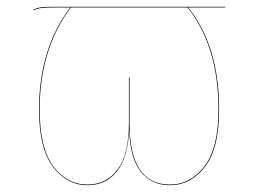

<svg xmlns="http://www.w3.org/2000/svg" viewBox="-20 -537 762 566"><path d="M644 -515H535Q626 -401 626 -214Q626 -99 584 -45Q542 9 481 9Q426 9 394.5 -31.5Q363 -72 361 -155Q357 -72 324.5 -31.5Q292 9 238 9Q177 9 136 -45.5Q95 -100 95 -214Q95 -393 187 -515H139Q115 -515 102.5 -513.5Q90 -512 79 -507L78 -509Q91 -514 100.5 -515.5Q110 -517 139 -517H644ZM624 -214Q624 -401 533 -515H189Q97 -393 97 -214Q97 -101 137 -47Q177 7 238 7Q293 7 326.5 -37Q360 -81 360 -175V-309H362V-173Q362 7 481 7Q541 7 582.5 -46.5Q624 -100 624 -214Z"/></svg>

Font: FiraGO Two
Style: Regular
Weight: 100
Designer: bBox Type
Foundry: bBox Type GmbH
Version: Version 1.001